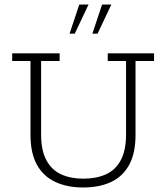

<svg xmlns="http://www.w3.org/2000/svg" viewBox="-20 -819 735 850"><path d="M348 11Q278 11 225 -13.5Q172 -38 143.5 -89.5Q115 -141 115 -222V-549H34V-583H244V-549H162V-223Q162 -153 185.5 -109.5Q209 -66 251 -47Q293 -28 349 -28Q406 -28 448.5 -47Q491 -66 514.5 -109.5Q538 -153 538 -223V-549H457V-583H662V-549H580V-222Q580 -140 551.5 -88.5Q523 -37 471 -13Q419 11 348 11ZM288 -670 331 -799H372L311 -670ZM389 -670 432 -799H473L412 -670Z"/></svg>

Font: Rokkitt SemiBold ExtraLight
Style: Regular
Weight: 250
Version: Version 3.103